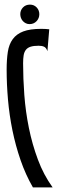

<svg xmlns="http://www.w3.org/2000/svg" viewBox="-20 -812 257 832"><path d="M185.5 -590.3Q180.2 -605.5 170.9 -609.6Q161.6 -613.8 147.5 -613.8Q126 -613.8 112.8 -609.6Q99.6 -605.5 92.3 -596.2Q85 -586.9 82.5 -572.5Q80.1 -558.1 80.1 -537.6Q80.1 -472.2 85.4 -400.4Q90.8 -328.6 105.2 -257.6Q119.6 -186.5 144.3 -120.4Q168.9 -54.2 208 0H122.6Q90.8 -55.2 69.1 -118.2Q47.4 -181.2 33.9 -247.1Q20.5 -313 14.6 -380.1Q8.8 -447.3 8.8 -510.3Q8.8 -554.2 13.9 -587.2Q19 -620.1 35.2 -642.3Q51.3 -664.6 80.8 -675.8Q110.4 -687 159.2 -687Q168 -687 176.5 -686.5Q185.1 -686 193.4 -685.1ZM67.9 -750.5Q67.9 -767.6 79.6 -779.8Q91.3 -792 109.9 -792Q127.4 -792 138.9 -779.8Q150.4 -767.6 150.4 -750.5Q150.4 -732.9 138.4 -720.2Q126.5 -707.5 107.9 -707.5Q99.1 -707.5 91.8 -711.2Q84.5 -714.8 79.1 -720.7Q73.7 -726.6 70.8 -734.4Q67.9 -742.2 67.9 -750.5Z"/></svg>

Font: XAYAX
Style: Regular
Weight: 400
Designer: Peter Wiegel
Foundry: Peter Wiegel
Version: Version 1.000 2009 initial release